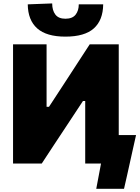

<svg xmlns="http://www.w3.org/2000/svg" viewBox="-20 -978 835 1148"><path d="M371 -759Q258 -759 202.5 -808.2Q147 -857.5 146 -952L292 -957.5Q292 -916 311 -891Q330 -866 371 -866Q413 -866 432 -890.2Q451 -914.5 451 -952H597Q596 -857.5 541 -808.2Q486 -759 371 -759ZM58 0V-713H258.5V-339.5H273L366.5 -482.5Q402.5 -538 439 -594Q475.5 -649.5 516.5 -713H690V-170.5H793.5Q784.5 -130 775 -88Q765.5 -46 757 -7Q748.5 31.5 739.5 72Q730.5 112.5 721.5 151H555.5L584 0H489.5V-374H476L381 -230Q337.5 -164.5 301 -109Q264.5 -53 229.5 0Z"/></svg>

Font: Heraclito ExtraBold
Style: Regular
Weight: 800
Designer: Kostas Bartsokas (font) & Cristiano Sobral (main changes)
Foundry: Kostas Bartsokas (font) & Cristiano Sobral (main changes)
Version: Version 1.00;July 8, 2020;FontCreator 13.0.0.2655 64-bit